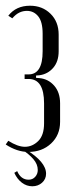

<svg xmlns="http://www.w3.org/2000/svg" viewBox="-20 -523 259 671"><path d="M79 8Q40 8 0 -18L9 -31Q42 -10 67 -10Q93 -10 113.5 -30Q134 -50 134 -92V-162Q134 -247 80 -247H66V-263H80Q129 -263 129 -344V-405Q129 -447 113.5 -466Q98 -485 74 -485Q60 -485 47.5 -479Q35 -473 23 -459L9 -468Q36 -503 85 -503Q128 -503 156.5 -475Q185 -447 185 -402V-344Q185 -308 166 -286Q147 -264 118 -260L106 -259V-251L118 -250Q149 -247 169.5 -223.5Q190 -200 190 -162V-97Q190 -51 158.5 -21.5Q127 8 79 8ZM40 75Q53 105 80 105Q94 105 103 95Q112 85 112 71Q112 51 96.5 33Q81 15 57 0H71Q141 43 141 84Q141 103 127 115.5Q113 128 93 128Q73 128 56.5 115.5Q40 103 30 81Z"/></svg>

Font: Moniqa Cond Heading
Style: Regular
Weight: 400
Width: 3
Designer: Rajesh Rajput
Foundry: Rajesh Rajput
Version: Version 1.000